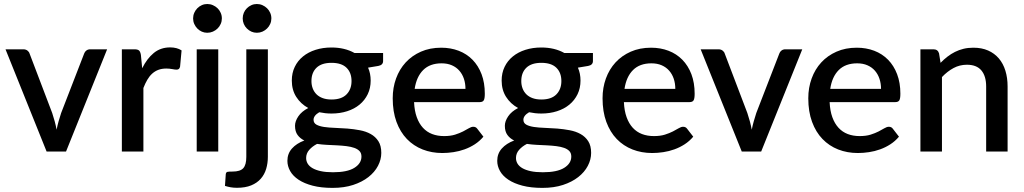

<svg xmlns="http://www.w3.org/2000/svg" viewBox="-20 -756 5108 958"><path d="M514.5 -510 309.5 0H212.5L7.5 -510H96Q108.5 -510 116.8 -503.8Q125 -497.5 127.5 -489L240.5 -192Q247.5 -171 253 -150.5Q258.5 -130 262.5 -109Q266.5 -130 272.2 -150.2Q278 -170.5 285 -192L400 -489Q403 -498 411 -504Q419 -510 430.5 -510Z M689.5 -415.5Q713.5 -464 747.5 -491.8Q781.5 -519.5 829 -519.5Q845.5 -519.5 860 -515.8Q874.5 -512 886 -504.5L878.5 -423.5Q876.5 -415 872.2 -411.8Q868 -408.5 861 -408.5Q853.5 -408.5 839.5 -411.2Q825.5 -414 810 -414Q787.5 -414 770.2 -407.5Q753 -401 739.2 -388.5Q725.5 -376 715 -358Q704.5 -340 695.5 -317V0H588V-510H650.5Q667.5 -510 674 -503.8Q680.5 -497.5 683 -482Z M1069 -510V0H961.5V-510ZM1087 -664Q1087 -649.5 1081.2 -636.5Q1075.5 -623.5 1065.5 -613.8Q1055.5 -604 1042.2 -598.2Q1029 -592.5 1014 -592.5Q999.5 -592.5 986.8 -598.2Q974 -604 964.5 -613.8Q955 -623.5 949.2 -636.5Q943.5 -649.5 943.5 -664Q943.5 -679 949.2 -692Q955 -705 964.5 -714.8Q974 -724.5 986.8 -730.2Q999.5 -736 1014 -736Q1029 -736 1042.2 -730.2Q1055.5 -724.5 1065.5 -714.8Q1075.5 -705 1081.2 -692Q1087 -679 1087 -664Z M1316.5 -510V26.5Q1316.5 58.5 1308 86.8Q1299.5 115 1281 136Q1262.5 157 1233.2 169Q1204 181 1162.5 181Q1145 181 1131 178.5Q1117 176 1102.5 171.5L1106.5 113Q1108 103 1114.8 101.5Q1121.5 100 1140.5 100Q1178.5 100 1193.8 83.2Q1209 66.5 1209 26.5V-510ZM1334 -664Q1334 -649.5 1328.2 -636.5Q1322.5 -623.5 1312.5 -613.8Q1302.5 -604 1289.5 -598.2Q1276.5 -592.5 1261.5 -592.5Q1247 -592.5 1234.2 -598.2Q1221.5 -604 1211.8 -613.8Q1202 -623.5 1196.5 -636.5Q1191 -649.5 1191 -664Q1191 -679 1196.5 -692Q1202 -705 1211.8 -714.8Q1221.5 -724.5 1234.2 -730.2Q1247 -736 1261.5 -736Q1276.5 -736 1289.5 -730.2Q1302.5 -724.5 1312.5 -714.8Q1322.5 -705 1328.2 -692Q1334 -679 1334 -664Z M1634 -259.5Q1684 -259.5 1709 -285Q1734 -310.5 1734 -351.5Q1734 -393.5 1709 -418Q1684 -442.5 1634 -442.5Q1584.5 -442.5 1559.2 -418Q1534 -393.5 1534 -351.5Q1534 -331.5 1540.5 -314.5Q1547 -297.5 1559.5 -285.2Q1572 -273 1590.8 -266.2Q1609.5 -259.5 1634 -259.5ZM1783.5 25Q1783.5 8 1773.8 -2.2Q1764 -12.5 1747.5 -18.2Q1731 -24 1709 -26.8Q1687 -29.5 1662.2 -30.8Q1637.5 -32 1611.8 -33.2Q1586 -34.5 1562 -38Q1538 -25.5 1522.8 -8Q1507.5 9.5 1507.5 32.5Q1507.5 47.5 1515.2 60.5Q1523 73.5 1539.2 83Q1555.5 92.5 1580.8 98Q1606 103.5 1641.5 103.5Q1712.5 103.5 1748 81.5Q1783.5 59.5 1783.5 25ZM1891.5 -491.5V-451.5Q1891.5 -431.5 1867.5 -427L1816.5 -418.5Q1829.5 -389.5 1829.5 -354Q1829.5 -316.5 1814.8 -286Q1800 -255.5 1774 -234Q1748 -212.5 1712 -201Q1676 -189.5 1634 -189.5Q1618 -189.5 1602.8 -191.2Q1587.5 -193 1573 -196Q1558.5 -187.5 1551.5 -178Q1544.5 -168.5 1544.5 -158.5Q1544.5 -142 1559 -134Q1573.5 -126 1597.2 -122.5Q1621 -119 1651.5 -118Q1682 -117 1713.5 -114.5Q1745 -112 1775.5 -106.2Q1806 -100.5 1829.8 -87.2Q1853.5 -74 1868 -51.5Q1882.5 -29 1882.5 7Q1882.5 40 1866 71.5Q1849.5 103 1818.2 127.5Q1787 152 1742 166.8Q1697 181.5 1639.5 181.5Q1582.5 181.5 1540.2 170.5Q1498 159.5 1469.8 140.8Q1441.5 122 1427.8 97.5Q1414 73 1414 46.5Q1414 10.5 1436.8 -15Q1459.5 -40.5 1498.5 -55Q1477.5 -65 1464.8 -82.5Q1452 -100 1452 -128.5Q1452 -151 1468.5 -175.5Q1485 -200 1518 -217Q1480 -238 1458 -272.8Q1436 -307.5 1436 -354Q1436 -392 1450.8 -422.5Q1465.5 -453 1492 -474.5Q1518.5 -496 1554.8 -507.5Q1591 -519 1634 -519Q1700 -519 1749 -491.5Z M2302.5 -312.5Q2302.5 -339.5 2294.8 -362.8Q2287 -386 2272 -403.2Q2257 -420.5 2234.8 -430.2Q2212.5 -440 2183.5 -440Q2125 -440 2091.5 -406.5Q2058 -373 2049 -312.5ZM2046 -246.5Q2048 -203 2059.5 -171.2Q2071 -139.5 2090.2 -118.5Q2109.5 -97.5 2136.2 -87.2Q2163 -77 2196 -77Q2227.5 -77 2250.5 -84.2Q2273.5 -91.5 2290.5 -100.2Q2307.5 -109 2319.5 -116.2Q2331.5 -123.5 2341.5 -123.5Q2354.5 -123.5 2361.5 -113.5L2392 -74Q2373 -51.5 2349 -36Q2325 -20.5 2298 -10.8Q2271 -1 2242.5 3.2Q2214 7.5 2187 7.5Q2134 7.5 2088.8 -10.2Q2043.5 -28 2010.2 -62.5Q1977 -97 1958.2 -148Q1939.5 -199 1939.5 -265.5Q1939.5 -318.5 1956.2 -364.5Q1973 -410.5 2004.2 -444.5Q2035.5 -478.5 2080.2 -498.2Q2125 -518 2181.5 -518Q2228.5 -518 2268.5 -502.8Q2308.5 -487.5 2337.5 -458Q2366.5 -428.5 2382.8 -385.8Q2399 -343 2399 -288.5Q2399 -263.5 2393.5 -255Q2388 -246.5 2373.5 -246.5Z M2681 -259.5Q2731 -259.5 2756 -285Q2781 -310.5 2781 -351.5Q2781 -393.5 2756 -418Q2731 -442.5 2681 -442.5Q2631.5 -442.5 2606.2 -418Q2581 -393.5 2581 -351.5Q2581 -331.5 2587.5 -314.5Q2594 -297.5 2606.5 -285.2Q2619 -273 2637.8 -266.2Q2656.5 -259.5 2681 -259.5ZM2830.5 25Q2830.5 8 2820.8 -2.2Q2811 -12.5 2794.5 -18.2Q2778 -24 2756 -26.8Q2734 -29.5 2709.2 -30.8Q2684.5 -32 2658.8 -33.2Q2633 -34.5 2609 -38Q2585 -25.5 2569.8 -8Q2554.5 9.5 2554.5 32.5Q2554.5 47.5 2562.2 60.5Q2570 73.5 2586.2 83Q2602.5 92.5 2627.8 98Q2653 103.5 2688.5 103.5Q2759.5 103.5 2795 81.5Q2830.5 59.5 2830.5 25ZM2938.5 -491.5V-451.5Q2938.5 -431.5 2914.5 -427L2863.5 -418.5Q2876.5 -389.5 2876.5 -354Q2876.5 -316.5 2861.8 -286Q2847 -255.5 2821 -234Q2795 -212.5 2759 -201Q2723 -189.5 2681 -189.5Q2665 -189.5 2649.8 -191.2Q2634.5 -193 2620 -196Q2605.5 -187.5 2598.5 -178Q2591.5 -168.5 2591.5 -158.5Q2591.5 -142 2606 -134Q2620.5 -126 2644.2 -122.5Q2668 -119 2698.5 -118Q2729 -117 2760.5 -114.5Q2792 -112 2822.5 -106.2Q2853 -100.5 2876.8 -87.2Q2900.5 -74 2915 -51.5Q2929.5 -29 2929.5 7Q2929.5 40 2913 71.5Q2896.5 103 2865.2 127.5Q2834 152 2789 166.8Q2744 181.5 2686.5 181.5Q2629.5 181.5 2587.2 170.5Q2545 159.5 2516.8 140.8Q2488.5 122 2474.8 97.5Q2461 73 2461 46.5Q2461 10.5 2483.8 -15Q2506.5 -40.5 2545.5 -55Q2524.5 -65 2511.8 -82.5Q2499 -100 2499 -128.5Q2499 -151 2515.5 -175.5Q2532 -200 2565 -217Q2527 -238 2505 -272.8Q2483 -307.5 2483 -354Q2483 -392 2497.8 -422.5Q2512.5 -453 2539 -474.5Q2565.5 -496 2601.8 -507.5Q2638 -519 2681 -519Q2747 -519 2796 -491.5Z M3349.5 -312.5Q3349.5 -339.5 3341.8 -362.8Q3334 -386 3319 -403.2Q3304 -420.5 3281.8 -430.2Q3259.5 -440 3230.5 -440Q3172 -440 3138.5 -406.5Q3105 -373 3096 -312.5ZM3093 -246.5Q3095 -203 3106.5 -171.2Q3118 -139.5 3137.2 -118.5Q3156.5 -97.5 3183.2 -87.2Q3210 -77 3243 -77Q3274.5 -77 3297.5 -84.2Q3320.5 -91.5 3337.5 -100.2Q3354.5 -109 3366.5 -116.2Q3378.5 -123.5 3388.5 -123.5Q3401.5 -123.5 3408.5 -113.5L3439 -74Q3420 -51.5 3396 -36Q3372 -20.5 3345 -10.8Q3318 -1 3289.5 3.2Q3261 7.5 3234 7.5Q3181 7.5 3135.8 -10.2Q3090.5 -28 3057.2 -62.5Q3024 -97 3005.2 -148Q2986.5 -199 2986.5 -265.5Q2986.5 -318.5 3003.2 -364.5Q3020 -410.5 3051.2 -444.5Q3082.5 -478.5 3127.2 -498.2Q3172 -518 3228.5 -518Q3275.5 -518 3315.5 -502.8Q3355.5 -487.5 3384.5 -458Q3413.5 -428.5 3429.8 -385.8Q3446 -343 3446 -288.5Q3446 -263.5 3440.5 -255Q3435 -246.5 3420.5 -246.5Z M3983 -510 3778 0H3681L3476 -510H3564.5Q3577 -510 3585.2 -503.8Q3593.5 -497.5 3596 -489L3709 -192Q3716 -171 3721.5 -150.5Q3727 -130 3731 -109Q3735 -130 3740.8 -150.2Q3746.5 -170.5 3753.5 -192L3868.5 -489Q3871.5 -498 3879.5 -504Q3887.5 -510 3899 -510Z M4376 -312.5Q4376 -339.5 4368.2 -362.8Q4360.5 -386 4345.5 -403.2Q4330.5 -420.5 4308.2 -430.2Q4286 -440 4257 -440Q4198.5 -440 4165 -406.5Q4131.5 -373 4122.5 -312.5ZM4119.5 -246.5Q4121.5 -203 4133 -171.2Q4144.5 -139.5 4163.8 -118.5Q4183 -97.5 4209.8 -87.2Q4236.5 -77 4269.5 -77Q4301 -77 4324 -84.2Q4347 -91.5 4364 -100.2Q4381 -109 4393 -116.2Q4405 -123.5 4415 -123.5Q4428 -123.5 4435 -113.5L4465.5 -74Q4446.5 -51.5 4422.5 -36Q4398.5 -20.5 4371.5 -10.8Q4344.5 -1 4316 3.2Q4287.5 7.5 4260.5 7.5Q4207.5 7.5 4162.2 -10.2Q4117 -28 4083.8 -62.5Q4050.5 -97 4031.8 -148Q4013 -199 4013 -265.5Q4013 -318.5 4029.8 -364.5Q4046.5 -410.5 4077.8 -444.5Q4109 -478.5 4153.8 -498.2Q4198.5 -518 4255 -518Q4302 -518 4342 -502.8Q4382 -487.5 4411 -458Q4440 -428.5 4456.2 -385.8Q4472.5 -343 4472.5 -288.5Q4472.5 -263.5 4467 -255Q4461.5 -246.5 4447 -246.5Z M4673 -442.5Q4689.5 -459.5 4707.2 -473.2Q4725 -487 4745 -497Q4765 -507 4787.5 -512.5Q4810 -518 4836.5 -518Q4878.5 -518 4910.2 -504Q4942 -490 4963.8 -464.5Q4985.5 -439 4996.5 -403.2Q5007.5 -367.5 5007.5 -324.5V0H4900.5V-324.5Q4900.5 -376 4876.8 -404.5Q4853 -433 4804.5 -433Q4768.5 -433 4737.8 -416.5Q4707 -400 4680 -371.5V0H4572.5V-510H4637.5Q4659.5 -510 4665.5 -489.5Z"/></svg>

Font: TypoPRO Lato
Style: Regular
Weight: 600
Designer: Lukasz Dziedzic with Adam Twardoch and Botio Nikoltchev
Foundry: tyPoland Lukasz Dziedzic
Version: Version 2.010; 2014-09-01; http://www.latofonts.com/